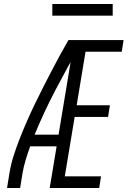

<svg xmlns="http://www.w3.org/2000/svg" viewBox="-20 -934 640 954"><path d="M15 0 27 -74Q34 -117 47.5 -159.5Q61 -202 77.5 -244Q94 -286 112 -327.5Q130 -369 150 -410.5Q170 -452 190.5 -492.5Q211 -533 232 -573.5Q253 -614 275 -654.5Q297 -695 320 -735H349L347 -721L376 -706Q314 -598 256.5 -488.5Q199 -379 152 -265H271L262 -207H130Q118 -174 108 -141Q98 -108 92 -74L80 0ZM227 0 349 -735H594L585 -677H405L361 -411H526L517 -353H351L302 -58H482L473 0ZM240 -856V-914H540V-856Z"/></svg>

Font: Iosevka Curly Light Extended
Style: Italic
Weight: 300
Width: 7
Italic angle: -9°
Monospace: yes
Designer: Belleve Invis
Foundry: Belleve Invis
Version: Version 11.1.0; ttfautohint (v1.8.3)